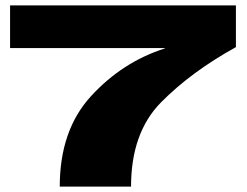

<svg xmlns="http://www.w3.org/2000/svg" viewBox="-20 -695 918 715"><path d="M202.5 0Q202.5 -210 319 -337Q435.5 -464 593.5 -514.5L594 -516H17.5V-675H858.5V-519.5Q692 -427.5 580 -314.2Q468 -201 468 0Z"/></svg>

Font: Anybody UltraExpanded ExtraBold
Style: Regular
Weight: 800
Width: 9
Designer: Tyler Finck
Foundry: Etcetera Type Company
Version: Version 1.010; ttfautohint (v1.8.3) -l 8 -r 50 -G 200 -x 14 